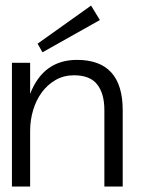

<svg xmlns="http://www.w3.org/2000/svg" viewBox="-20 -686 586 706"><path d="M431.2 0H363.8V-280.8Q363.8 -341.8 337.4 -375.5Q311 -409.2 252 -409.2Q214.8 -409.2 184.8 -392.1Q154.8 -375 133.8 -346.4Q112.8 -317.9 101.8 -281Q90.8 -244.1 90.8 -204.1V0H23.9V-455.1H90.8V-340.8Q139.2 -465.8 263.2 -465.8Q431.2 -465.8 431.2 -280.8ZM347.2 -612.3 136.2 -493.7 118.2 -525.4 314.9 -665.5Z"/></svg>

Font: Anonymous Pro
Style: Regular
Weight: 400
Monospace: yes
Designer: Mark Simonson
Version: Version 1.003